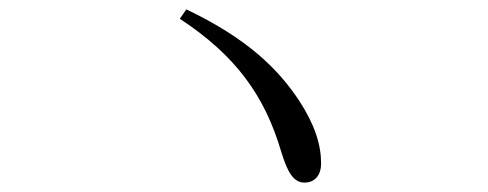

<svg xmlns="http://www.w3.org/2000/svg" viewBox="-20 -563 1040 409"><path d="M377 -543 363 -523C482 -445 544 -359 579 -240C593 -194 606 -174 629 -174C648 -174 664 -187 664 -215C664 -254 651 -297 617 -349C573 -415 509 -480 377 -543Z"/></svg>

Font: Noto Serif TC Light
Style: Regular
Weight: 300
Designer: Ryoko NISHIZUKA 西塚涼子 (kana & ideographs); Frank Grießhammer (Latin, Greek & Cyrillic); Wenlong ZHANG 张文龙 (bopomofo); San
Foundry: Adobe
Version: Version 2.001;hotconv 1.1.0;makeotfexe 2.6.0